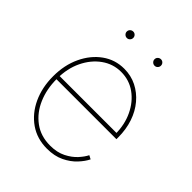

<svg xmlns="http://www.w3.org/2000/svg" viewBox="-202 -834 966 966"><g transform="rotate(45 281.0 -351.0)"><path d="M293.9 11.2Q223.1 11.2 170.2 -25.6Q117.2 -62.5 87.6 -126Q58.1 -189.5 58.1 -269Q58.1 -348.6 87.9 -411.9Q117.7 -475.1 168.9 -512Q220.2 -548.8 284.7 -548.8Q333 -548.8 373.5 -528.6Q414.1 -508.3 444.3 -472.4Q474.6 -436.5 491 -387.9Q507.3 -339.4 507.3 -282.7V-270H69.8V-292.5H494.6L485.4 -283.7Q485.4 -351.6 459.2 -406.5Q433.1 -461.4 387.9 -493.9Q342.8 -526.4 284.7 -526.4Q228 -526.4 181.6 -493.2Q135.3 -460 107.9 -403.1Q80.6 -346.2 80.6 -274.4V-271.5Q80.6 -199.7 106 -140.9Q131.3 -82 179.2 -46.6Q227.1 -11.2 293.9 -11.2Q343.3 -11.2 378.4 -29.1Q413.6 -46.9 435.8 -71.5Q458 -96.2 467.8 -116.7L487.3 -106.4Q475.1 -81.1 449.7 -53.7Q424.3 -26.4 385.5 -7.6Q346.7 11.2 293.9 11.2ZM381.8 -667Q372.1 -667 365.2 -673.8Q358.4 -680.7 358.4 -689.9Q358.4 -699.7 365.2 -706.3Q372.1 -712.9 381.8 -712.9Q391.1 -712.9 397.7 -706.3Q404.3 -699.7 404.3 -689.9Q404.3 -680.7 397.7 -673.8Q391.1 -667 381.8 -667ZM184.6 -667Q174.8 -667 168 -673.8Q161.1 -680.7 161.1 -689.9Q161.1 -699.7 168 -706.3Q174.8 -712.9 184.6 -712.9Q193.8 -712.9 200.4 -706.3Q207 -699.7 207 -689.9Q207 -680.7 200.4 -673.8Q193.8 -667 184.6 -667Z"/></g></svg>

Font: Inter 17pt Thin
Style: Regular
Weight: 250
Version: Version 4.001;git-66647c0bb